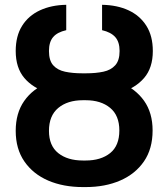

<svg xmlns="http://www.w3.org/2000/svg" viewBox="-20 -757 690 787"><path d="M319.8 -443.8H331.1Q412.1 -443.8 473.9 -418.5Q535.6 -393.1 570.6 -343.8Q605.5 -294.4 605.5 -222.2Q605.5 -147 570.1 -95.5Q534.7 -43.9 472.9 -17.1Q411.1 9.8 331.1 9.8H319.8Q239.7 9.8 177.7 -16.8Q115.7 -43.5 80.1 -95Q44.4 -146.5 44.4 -220.7Q44.4 -293.5 79.1 -343Q113.8 -392.6 176 -418.2Q238.3 -443.8 319.8 -443.8ZM331.1 -346.2H319.8Q256.8 -346.2 218.8 -314.5Q180.7 -282.7 180.7 -220.7Q180.7 -159.7 218.8 -129.4Q256.8 -99.1 319.8 -99.1H331.1Q393.6 -99.1 431.4 -129.4Q469.2 -159.7 469.2 -222.2Q469.2 -283.7 431.4 -314.9Q393.6 -346.2 331.1 -346.2ZM316.9 -456.5H332.5Q373 -456.5 403.8 -463.1Q434.6 -469.7 452.4 -489.5Q470.2 -509.3 470.2 -547.9Q470.2 -585 452.4 -605Q434.6 -625 398.4 -633.3V-737.3Q460.4 -736.3 507.1 -714.6Q553.7 -692.9 580.1 -651.1Q606.4 -609.4 606.4 -547.9Q606.4 -479 570.8 -437.5Q535.2 -396 473.1 -377.4Q411.1 -358.9 333 -358.9H316.9Q238.8 -358.9 177 -377.2Q115.2 -395.5 79.8 -437.3Q44.4 -479 44.4 -547.9Q44.4 -609.4 70.6 -651.1Q96.7 -692.9 143.6 -714.6Q190.4 -736.3 251.5 -737.3V-633.3Q214.8 -625 197.8 -605Q180.7 -585 180.7 -547.9Q180.7 -508.8 198.2 -489.3Q215.8 -469.7 246.6 -463.1Q277.3 -456.5 316.9 -456.5Z"/></svg>

Font: Inter 18pt SemiBold
Style: Regular
Weight: 600
Designer: Rasmus Andersson
Foundry: rsms
Version: Version 4.001;git-66647c0bb